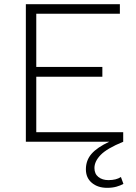

<svg xmlns="http://www.w3.org/2000/svg" viewBox="-20 -680 652 921"><path d="M104 0V-660H555V-614H154V-359H471V-312H154V-46H571V0Q493 32 463 63Q433 94 433 126Q433 154 452 169Q471 184 500 184Q538 184 560 169L572 202Q558 210 538.5 215.5Q519 221 494 221Q449 221 420.5 197Q392 173 392 132Q392 89 419 58Q446 27 504 0Z"/></svg>

Font: Work Sans Light
Style: Regular
Weight: 300
Designer: Wei Huang
Foundry: Wei Huang
Version: Version 2.012; ttfautohint (v1.8.3)